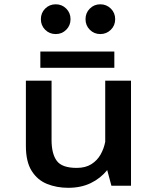

<svg xmlns="http://www.w3.org/2000/svg" viewBox="-20 -886 750 916"><path d="M305.5 10Q250.5 10 204.5 -8.5Q158.5 -27 131 -70.8Q103.5 -114.5 103.5 -190V-501H226V-218.5Q226 -152.5 250.8 -118.8Q275.5 -85 346 -85Q388 -85 416 -102.8Q444 -120.5 460 -149Q476 -177.5 482 -209.5V-501H605V0H511.5L491.5 -74.5Q459.5 -35 413 -12.5Q366.5 10 305.5 10ZM172.5 -640H525.5V-562.5H172.5ZM246 -723.5Q216 -723.5 195.5 -744Q175 -764.5 175 -794.5Q175 -824.5 195.5 -845Q216 -865.5 246 -865.5Q275.5 -865.5 296 -845Q316.5 -824.5 316.5 -794.5Q316.5 -764.5 296 -744Q275.5 -723.5 246 -723.5ZM458.5 -723.5Q429 -723.5 408.5 -744Q388 -764.5 388 -794.5Q388 -824.5 408.5 -845Q429 -865.5 458.5 -865.5Q488 -865.5 508.8 -845Q529.5 -824.5 529.5 -794.5Q529.5 -764.5 508.8 -744Q488 -723.5 458.5 -723.5Z"/></svg>

Font: League Mono Medium
Style: Regular
Weight: 500
Width: 6
Designer: Tyler Finck
Foundry: The League of Moveable Type / Tyler Finck
Version: Version 2.300;RELEASE